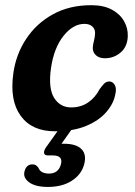

<svg xmlns="http://www.w3.org/2000/svg" viewBox="-20 -494 522 740"><path d="M305.5 -402Q262 -402 225 -356Q188 -310 176.5 -231.5Q165.5 -153 188.8 -116.5Q212 -80 254 -80Q291.5 -80 319.2 -98.8Q347 -117.5 364 -150.5Q372.5 -162 380.8 -171Q389 -180 401.5 -180Q414 -180 422 -167Q430 -154 424.5 -131Q418.5 -96 390.5 -63Q362.5 -30 312.8 -9Q263 12 191.5 12Q103 12 59.8 -47.5Q16.5 -107 31.5 -212Q41.5 -284.5 80.8 -344Q120 -403.5 183.8 -438.8Q247.5 -474 331.5 -474Q379.5 -474 411.2 -456.8Q443 -439.5 458.2 -412.2Q473.5 -385 472.5 -355Q471.5 -315 445.5 -292.2Q419.5 -269.5 384.5 -269.5Q362.5 -269.5 350 -280.8Q337.5 -292 337.5 -309.5Q338 -321.5 342 -336.2Q346 -351 346.5 -366.5Q346.5 -382.5 335.5 -392.2Q324.5 -402 305.5 -402ZM216.5 -9H266L217 60Q221.5 60 227 60Q273 60 293.8 80.5Q314.5 101 304.5 139Q294 178.5 257 202.5Q220 226.5 164.5 226.5Q117 226.5 92.5 208.8Q68 191 74.5 166.5Q81.5 139.5 105 139.5Q113.5 139.5 118.8 143.2Q124 147 128 152.5Q133 165 143.8 170Q154.5 175 169 175Q205.5 175 215 138.5Q223.5 105 183.5 105H165.5Q151 105 149.8 95.8Q148.5 86.5 158 73Z"/></svg>

Font: Fraunces 9pt S100 SemiBold
Style: Italic
Weight: 600
Italic angle: -16°
Version: Version 1.000; ttfautohint (v1.8.3)